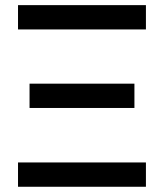

<svg xmlns="http://www.w3.org/2000/svg" viewBox="-20 -713 626 733"><path d="M48.8 -600.6V-693.4H537.1V-600.6ZM48.8 0V-92.8H537.1V0ZM92.8 -300.8V-393.6H493.2V-300.8Z"/></svg>

Font: Cascadia Code PL
Style: Regular
Weight: 400
Monospace: yes
Designer: Aaron Bell
Foundry: Saja Typeworks
Version: Version 2102.003